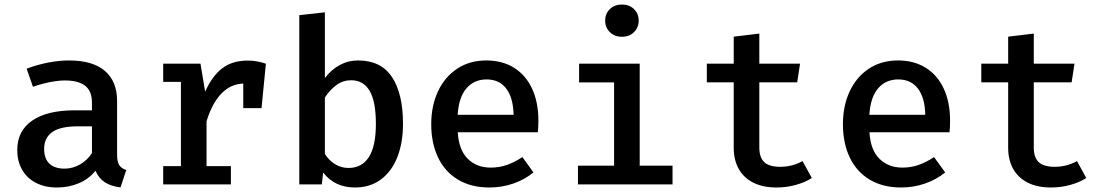

<svg xmlns="http://www.w3.org/2000/svg" viewBox="-20 -827 4963 861"><path d="M505.1 -132.8Q505.1 -101.5 514.6 -86.7Q524.1 -71.8 546.2 -64.6L520.5 13.3Q479 8.7 450.8 -9.2Q422.6 -27.2 408.2 -61.5Q379 -24.6 333.8 -5.4Q288.7 13.8 235.4 13.8Q181 13.8 140.8 -7.2Q100.5 -28.2 79 -66.2Q57.4 -104.1 57.4 -154.4Q57.4 -240 124.4 -286.2Q191.3 -332.3 314.9 -332.3H392.3V-367.7Q392.3 -419 361.5 -442.6Q330.8 -466.2 271.8 -466.2Q243.6 -466.2 205.6 -459Q167.7 -451.8 127.7 -437.9L99.5 -519Q148.7 -537.4 197.4 -546.7Q246.2 -555.9 289.2 -555.9Q396.4 -555.9 450.8 -508.7Q505.1 -461.5 505.1 -374.4ZM392.3 -141V-260.5H328.7Q250.3 -260.5 214.1 -234.6Q177.9 -208.7 177.9 -159.5Q177.9 -115.9 201.3 -93.3Q224.6 -70.8 270.3 -70.8Q305.6 -70.8 338.7 -89.5Q371.8 -108.2 392.3 -141Z M1172.3 -541.5 1152.8 -342.1H1070.8V-452.3Q1013.8 -450.3 972.3 -406.9Q930.8 -363.6 906.2 -283.1V-82.1H1015.4V0H711.8V-82.1H791.3V-460H711.8V-541.5H879L900 -415.9Q931.3 -486.2 976.7 -520.8Q1022.1 -555.4 1090.8 -555.4Q1113.3 -555.4 1132.3 -551.8Q1151.3 -548.2 1172.3 -541.5Z M1436.9 -476.9Q1465.6 -514.9 1503.6 -535.4Q1541.5 -555.9 1585.6 -555.9Q1688.7 -555.9 1737.9 -481.3Q1787.2 -406.7 1787.2 -271.8Q1787.2 -188.2 1762.3 -123.6Q1737.4 -59 1688.7 -22.6Q1640 13.8 1571.8 13.8Q1481 13.8 1429.2 -53.3L1423.1 0H1322.1V-759L1436.9 -771.8ZM1665.6 -271.3Q1665.6 -372.8 1637.4 -420Q1609.2 -467.2 1554.4 -467.2Q1518.5 -467.2 1489 -445.9Q1459.5 -424.6 1436.9 -389.7V-136.4Q1455.9 -106.7 1483.3 -90.3Q1510.8 -73.8 1543.1 -73.8Q1602.6 -73.8 1634.1 -122.6Q1665.6 -171.3 1665.6 -271.3Z M2032.8 -233.8Q2037.4 -154.4 2077.7 -114.9Q2117.9 -75.4 2180.5 -75.4Q2219 -75.4 2252.8 -87.2Q2286.7 -99 2322.6 -122.6L2372.3 -53.8Q2333.8 -22.1 2282.6 -4.1Q2231.3 13.8 2174.9 13.8Q2092.3 13.8 2033.3 -21.8Q1974.4 -57.4 1944.1 -121.5Q1913.8 -185.6 1913.8 -270.3Q1913.8 -351.8 1943.8 -416.7Q1973.8 -481.5 2029.7 -518.7Q2085.6 -555.9 2161 -555.9Q2232.3 -555.9 2284.9 -523.3Q2337.4 -490.8 2365.9 -429.7Q2394.4 -368.7 2394.4 -285.1Q2394.4 -256.9 2391.8 -233.8ZM2032.3 -312.3H2283.1Q2281.5 -388.7 2250.3 -429.7Q2219 -470.8 2162.1 -470.8Q2106.2 -470.8 2071.8 -431Q2037.4 -391.3 2032.3 -312.3Z M2844.1 -734.9Q2844.1 -703.6 2823.1 -682.8Q2802.1 -662.1 2768.7 -662.1Q2735.9 -662.1 2714.9 -682.8Q2693.8 -703.6 2693.8 -734.9Q2693.8 -765.6 2714.9 -786.2Q2735.9 -806.7 2768.7 -806.7Q2802.1 -806.7 2823.1 -786.2Q2844.1 -765.6 2844.1 -734.9ZM2576.9 -541.5H2848.7V-84.1H2995.9V0H2571.8V-84.1H2733.8V-457.4H2576.9Z M3620.5 -28.7Q3590.3 -9.2 3548.5 2.3Q3506.7 13.8 3462.6 13.8Q3400.5 13.8 3357.4 -8.2Q3314.4 -30.3 3292.3 -70.3Q3270.3 -110.3 3270.3 -164.1V-457.9H3149.7V-541.5H3270.3V-662.6L3385.1 -676.4V-541.5H3567.7L3554.9 -457.9H3385.1V-165.1Q3385.1 -121 3407.2 -100Q3429.2 -79 3478.5 -79Q3532.8 -79 3579 -104.6Z M3879 -233.8Q3883.6 -154.4 3923.8 -114.9Q3964.1 -75.4 4026.7 -75.4Q4065.1 -75.4 4099 -87.2Q4132.8 -99 4168.7 -122.6L4218.5 -53.8Q4180 -22.1 4128.7 -4.1Q4077.4 13.8 4021 13.8Q3938.5 13.8 3879.5 -21.8Q3820.5 -57.4 3790.3 -121.5Q3760 -185.6 3760 -270.3Q3760 -351.8 3790 -416.7Q3820 -481.5 3875.9 -518.7Q3931.8 -555.9 4007.2 -555.9Q4078.5 -555.9 4131 -523.3Q4183.6 -490.8 4212.1 -429.7Q4240.5 -368.7 4240.5 -285.1Q4240.5 -256.9 4237.9 -233.8ZM3878.5 -312.3H4129.2Q4127.7 -388.7 4096.4 -429.7Q4065.1 -470.8 4008.2 -470.8Q3952.3 -470.8 3917.9 -431Q3883.6 -391.3 3878.5 -312.3Z M4851.3 -28.7Q4821 -9.2 4779.2 2.3Q4737.4 13.8 4693.3 13.8Q4631.3 13.8 4588.2 -8.2Q4545.1 -30.3 4523.1 -70.3Q4501 -110.3 4501 -164.1V-457.9H4380.5V-541.5H4501V-662.6L4615.9 -676.4V-541.5H4798.5L4785.6 -457.9H4615.9V-165.1Q4615.9 -121 4637.9 -100Q4660 -79 4709.2 -79Q4763.6 -79 4809.7 -104.6Z"/></svg>

Font: Fira Code Fixed Medium
Style: Regular
Weight: 500
Monospace: yes
Designer: Carrois Corporate, Edenspiekermann AG, Nikita Prokopov
Foundry: Carrois Corporate, Edenspiekermann AG, Nikita Prokopov
Version: Version 5.002